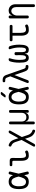

<svg xmlns="http://www.w3.org/2000/svg" viewBox="2192 -3018 1015 5440"><g transform="rotate(-90 2700.0 -297.5)"><path d="M558 -40Q563 -20 555.5 -8Q548 4 528 8.5Q508 13 495.5 5.5Q483 -2 479 -22L456 -119Q444 -89 428 -66Q405 -30 367.5 -10Q330 10 270 10Q213 10 173 -10Q133 -30 108.5 -66.5Q84 -103 73.5 -154.5Q63 -206 63 -270Q63 -334 74 -387Q85 -440 109.5 -478.5Q134 -517 174 -538.5Q214 -560 270 -560Q330 -560 367.5 -541.5Q405 -523 429 -489Q445 -467 457 -438L479 -528Q483 -548 495.5 -555.5Q508 -563 528 -558.5Q548 -554 555.5 -542Q563 -530 558 -510L501 -279ZM418 -280 417 -284Q407 -324 395.5 -360Q384 -396 367.5 -422.5Q351 -449 327.5 -465Q304 -481 270 -481Q238 -481 214.5 -465Q191 -449 174.5 -421Q158 -393 150 -354.5Q142 -316 142 -270Q142 -224 149 -187.5Q156 -151 171 -124.5Q186 -98 210.5 -83.5Q235 -69 270 -69Q304 -69 327.5 -86.5Q351 -104 367.5 -132.5Q384 -161 395.5 -198Q407 -235 417 -275Z M944 -218Q944 -142 961 -105.5Q978 -69 1022 -69Q1041 -69 1059 -73Q1077 -77 1095 -87Q1112 -98 1126 -92.5Q1140 -87 1149 -71Q1159 -53 1155 -38.5Q1151 -24 1134 -15Q1108 -1 1077.5 4.5Q1047 10 1009 10Q975 10 948 -2Q921 -14 902.5 -40Q884 -66 874.5 -105.5Q865 -145 865 -200V-420Q865 -439 856 -448Q847 -457 828 -457H748Q730 -457 721 -466.5Q712 -476 712 -494Q712 -512 721 -521Q730 -530 748 -530H870Q908 -530 926.5 -511.5Q945 -493 945 -455Z M1716 -509 1538 -186 1598 -9Q1606 15 1619 35Q1632 55 1648.5 71Q1665 87 1683.5 97.5Q1702 108 1721 113Q1735 117 1741 123.5Q1747 130 1747 142Q1747 157 1743.5 167Q1740 177 1733 182.5Q1726 188 1717 189.5Q1708 191 1695 187Q1637 169 1593 128Q1549 87 1528 22L1488 -96L1345 164Q1338 177 1327.5 183.5Q1317 190 1302 190Q1293 190 1284 187Q1275 184 1270 177.5Q1265 171 1265 161.5Q1265 152 1272 139L1455 -194L1396 -371Q1388 -397 1376 -415.5Q1364 -434 1350 -447.5Q1336 -461 1321.5 -469.5Q1307 -478 1294 -482Q1280 -487 1274 -493.5Q1268 -500 1268 -512Q1268 -526 1271.5 -536Q1275 -546 1282 -552.5Q1289 -559 1298.5 -560Q1308 -561 1320 -557Q1342 -549 1363 -538Q1384 -527 1402 -510Q1420 -493 1435.5 -468Q1451 -443 1463 -409L1505 -284L1644 -534Q1651 -548 1661 -554Q1671 -560 1686 -560Q1696 -560 1704.5 -557Q1713 -554 1717.5 -547.5Q1722 -541 1722.5 -531.5Q1723 -522 1716 -509Z M1937 180Q1917 180 1907.5 170.5Q1898 161 1898 140V-510Q1898 -531 1907.5 -540.5Q1917 -550 1937.5 -550Q1958 -550 1967.5 -540.5Q1977 -531 1977 -510V-197Q1977 -131 2008.5 -95Q2040 -59 2099 -59Q2158 -59 2191 -95Q2224 -131 2224 -197V-510Q2224 -531 2234 -540.5Q2244 -550 2264 -550Q2284 -550 2294 -540.5Q2304 -531 2304 -510V-29Q2304 -9 2294 0.5Q2284 10 2264.5 10Q2245 10 2235.5 0.5Q2226 -9 2226 -29V-88Q2225 -88 2223 -79Q2212 -37 2182 -13.5Q2152 10 2098.5 10Q2045 10 2017.5 -13.5Q1990 -37 1980 -79Q1978 -88 1977.5 -88Q1977 -88 1977 -78V140Q1977 161 1967 170.5Q1957 180 1937 180Z M2742 -667Q2733 -655 2721.5 -650Q2710 -645 2696 -645Q2667 -645 2661.5 -655.5Q2656 -666 2674 -689L2728 -761Q2737 -773 2748.5 -779Q2760 -785 2775 -785Q2806 -785 2812 -773.5Q2818 -762 2799 -738ZM2958 -40Q2963 -20 2955.5 -8Q2948 4 2928 8.5Q2908 13 2895.5 5.5Q2883 -2 2879 -22L2856 -119Q2844 -89 2828 -66Q2805 -30 2767.5 -10Q2730 10 2670 10Q2613 10 2573 -10Q2533 -30 2508.5 -66.5Q2484 -103 2473.5 -154.5Q2463 -206 2463 -270Q2463 -334 2474 -387Q2485 -440 2509.5 -478.5Q2534 -517 2574 -538.5Q2614 -560 2670 -560Q2730 -560 2767.5 -541.5Q2805 -523 2829 -489Q2845 -467 2857 -438L2879 -528Q2883 -548 2895.5 -555.5Q2908 -563 2928 -558.5Q2948 -554 2955.5 -542Q2963 -530 2958 -510L2901 -279ZM2818 -280 2817 -284Q2807 -324 2795.5 -360Q2784 -396 2767.5 -422.5Q2751 -449 2727.5 -465Q2704 -481 2670 -481Q2638 -481 2614.5 -465Q2591 -449 2574.5 -421Q2558 -393 2550 -354.5Q2542 -316 2542 -270Q2542 -224 2549 -187.5Q2556 -151 2571 -124.5Q2586 -98 2610.5 -83.5Q2635 -69 2670 -69Q2704 -69 2727.5 -86.5Q2751 -104 2767.5 -132.5Q2784 -161 2795.5 -198Q2807 -235 2817 -275Z M3148 -17Q3143 -3 3133.5 3.5Q3124 10 3109 10Q3081 10 3071.5 -3Q3062 -16 3073 -43L3258 -515L3219 -616Q3210 -639 3192.5 -648Q3175 -657 3152 -657H3127Q3109 -657 3099.5 -666.5Q3090 -676 3090 -694Q3090 -712 3099.5 -721Q3109 -730 3127 -730H3164Q3215 -730 3247.5 -703.5Q3280 -677 3296 -631L3471 -129Q3482 -100 3494.5 -89.5Q3507 -79 3527 -79H3539Q3559 -79 3569 -69.5Q3579 -60 3579 -40Q3579 -19 3569 -9.5Q3559 0 3539 0H3523Q3475 0 3445.5 -24Q3416 -48 3396 -103L3294 -397Z M4059 -560Q4081 -560 4095.5 -550Q4110 -540 4116 -520Q4132 -472 4143.5 -406Q4155 -340 4155 -254Q4155 -194 4148 -145.5Q4141 -97 4125 -62.5Q4109 -28 4082.5 -9Q4056 10 4015 10Q3960 10 3932.5 -15Q3905 -40 3900 -103Q3889 -43 3861 -16.5Q3833 10 3781 10Q3740 10 3713.5 -8Q3687 -26 3672 -59.5Q3657 -93 3651 -142Q3645 -191 3645 -254Q3645 -341 3655.5 -407Q3666 -473 3682 -521Q3689 -540 3703 -550Q3717 -560 3738 -560Q3759 -560 3766 -550.5Q3773 -541 3767 -521Q3755 -482 3747 -447.5Q3739 -413 3733.5 -381Q3728 -349 3726 -317.5Q3724 -286 3724 -251Q3724 -208 3726.5 -174.5Q3729 -141 3736 -117.5Q3743 -94 3756.5 -81.5Q3770 -69 3791 -69Q3815 -69 3828.5 -84Q3842 -99 3848.5 -123.5Q3855 -148 3857 -179.5Q3859 -211 3858 -246L3857 -352Q3856 -373 3868 -383.5Q3880 -394 3901 -394Q3922 -394 3933.5 -383.5Q3945 -373 3944 -352L3943 -243Q3942 -203 3943.5 -170.5Q3945 -138 3951.5 -116Q3958 -94 3971.5 -81.5Q3985 -69 4009 -69Q4030 -69 4043 -81.5Q4056 -94 4063 -117.5Q4070 -141 4072.5 -174.5Q4075 -208 4075 -251Q4075 -286 4072.5 -317Q4070 -348 4064.5 -380Q4059 -412 4050.5 -446Q4042 -480 4029 -519Q4022 -540 4030 -550Q4038 -560 4059 -560Z M4680 -530Q4697 -530 4706.5 -519Q4716 -508 4716 -490.5Q4716 -473 4706.5 -462Q4697 -451 4680 -451H4490V-218Q4490 -142 4512 -105.5Q4534 -69 4577 -69Q4601 -69 4621.5 -72.5Q4642 -76 4665 -87Q4683 -97 4696.5 -92Q4710 -87 4720 -71Q4730 -53 4726 -38Q4722 -23 4705 -15Q4675 1 4641.5 5.5Q4608 10 4565 10Q4531 10 4502.5 -2Q4474 -14 4453.5 -40Q4433 -66 4421.5 -105.5Q4410 -145 4410 -200V-451H4287Q4270 -451 4260.5 -462Q4251 -473 4251 -490.5Q4251 -508 4260.5 -519Q4270 -530 4287 -530Z M4980 -326V-30Q4980 -9 4970 0.5Q4960 10 4940 10Q4920 10 4910 0.5Q4900 -9 4900 -30V-520Q4900 -541 4910 -550.5Q4920 -560 4940 -560Q4960 -560 4970 -550.5Q4980 -541 4980 -520V-454Q4995 -504 5030 -532Q5065 -560 5120 -560Q5160 -560 5193 -546Q5226 -532 5250 -507Q5274 -482 5287 -447Q5300 -412 5300 -369V145Q5300 165 5290 175Q5280 185 5260 185Q5240 185 5230 175Q5220 165 5220 145V-347Q5220 -374 5213 -399Q5206 -424 5191.5 -443Q5177 -462 5156 -473.5Q5135 -485 5107 -485Q5080 -485 5056.5 -469.5Q5033 -454 5016 -430.5Q4999 -407 4989.5 -379Q4980 -351 4980 -326Z"/></g></svg>

Font: Maple Mono NL Light
Style: Regular
Weight: 300
Monospace: yes
Designer: subframe7536
Version: Version 7.000